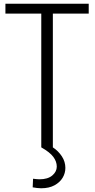

<svg xmlns="http://www.w3.org/2000/svg" viewBox="-20 -789 506 1028"><path d="M155 214 157 168Q167 169 175 170Q183 171 191 171Q236 171 260 150.5Q284 130 284 103Q284 76 265.5 51Q247 26 201 0H263Q293 20 311.5 48.5Q330 77 330 110Q330 138 315.5 162.5Q301 187 272 203Q243 219 200 219Q189 219 178 217.5Q167 216 155 214ZM455 -769V-716H248L263 -731V0H201V-731L216 -716H9V-769Z"/></svg>

Font: Yaldevi Light
Style: Regular
Weight: 300
Designer: Sol Matas, Rajitha Manaperi, Kosala Senevirathne
Foundry: Mooniak
Version: Version 1.100